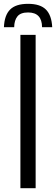

<svg xmlns="http://www.w3.org/2000/svg" viewBox="-46 -982 292 1002"><path d="M60.5 0V-800H140V0ZM100.5 -962Q36.5 -962 6.8 -932.2Q-23 -902.5 -25.5 -840H28Q28.5 -876 45 -896.5Q61.5 -917 100.5 -917Q173 -917 173.5 -840H226.5Q223.5 -902 193.8 -932Q164 -962 100.5 -962Z"/></svg>

Font: Big Shoulders Stencil Text
Style: Regular
Weight: 400
Designer: Patric King
Foundry: XO Type Co
Version: Version 1.000